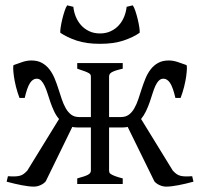

<svg xmlns="http://www.w3.org/2000/svg" viewBox="-20 -691 751 721"><path d="M706.5 -8.8Q676.3 -0.5 649.2 4.6Q622.1 9.8 604 9.8Q591.3 9.8 578.6 3.9Q565.9 -2 559.6 -10.3L459.5 -214.4Q451.7 -212.4 440.9 -212.4H389.6V-50.8Q389.6 -46.9 390.6 -43.7Q391.6 -40.5 396.2 -37.4Q400.9 -34.2 411.4 -30Q421.9 -25.9 440.9 -21V0H270V-21Q286.1 -25.4 296.1 -28.8Q306.2 -32.2 311.8 -35.6Q317.4 -39.1 319.3 -42.7Q321.3 -46.4 321.3 -50.8V-212.4H270.5Q259.3 -212.4 251.5 -214.4L151.9 -10.3Q145.5 -2 132.8 3.9Q120.1 9.8 107.4 9.8Q89.4 9.8 62.3 4.6Q35.2 -0.5 4.9 -8.8L9.8 -29.3Q24.9 -28.3 35.6 -28.6Q46.4 -28.8 54.4 -31Q62.5 -33.2 68.8 -37.8Q75.2 -42.5 82.5 -50.3L201.7 -244.1Q190.4 -257.3 182.9 -273.7Q175.3 -290 169.4 -306.9Q163.6 -323.7 158.7 -339.6Q153.8 -355.5 147.9 -367.9Q142.1 -380.4 135 -387.9Q127.9 -395.5 117.7 -395.5Q103.5 -395.5 92.8 -379.4Q82 -363.3 72.8 -323.2H53.2Q45.4 -343.8 40 -365.2Q34.7 -386.7 32.2 -404.5Q29.8 -422.4 29.5 -434.1Q29.3 -445.8 31.7 -446.8Q47.4 -452.6 64.5 -458.3Q81.5 -463.9 97.7 -463.9Q121.1 -463.9 137.5 -454.8Q153.8 -445.8 165.5 -430.7Q177.2 -415.5 185.1 -396.5Q192.9 -377.4 199.2 -357.7Q205.6 -337.9 211.9 -318.8Q218.3 -299.8 226.8 -284.7Q235.4 -269.5 247.3 -260.5Q259.3 -251.5 276.9 -251.5H321.3V-403.3Q321.3 -406.7 320.1 -409.9Q318.8 -413.1 313.7 -416.3Q308.6 -419.4 298.3 -423.3Q288.1 -427.2 270 -433.1V-454.1H440.9V-433.1Q423.8 -429.2 413.8 -425.8Q403.8 -422.4 398.4 -418.9Q393.1 -415.5 391.4 -411.6Q389.6 -407.7 389.6 -403.3V-251.5H434.6Q452.1 -251.5 464.1 -260.5Q476.1 -269.5 484.6 -284.7Q493.2 -299.8 499.5 -318.8Q505.9 -337.9 512.2 -357.7Q518.6 -377.4 526.4 -396.5Q534.2 -415.5 545.9 -430.7Q557.6 -445.8 574 -454.8Q590.3 -463.9 613.8 -463.9Q629.9 -463.9 647 -458.3Q664.1 -452.6 679.7 -446.8Q682.1 -445.8 681.9 -434.1Q681.6 -422.4 679.2 -404.5Q676.8 -386.7 671.4 -365.2Q666 -343.8 658.2 -323.2H638.7Q629.4 -363.3 618.7 -379.4Q607.9 -395.5 593.8 -395.5Q583.5 -395.5 576.2 -387.9Q568.8 -380.4 563.2 -367.9Q557.6 -355.5 552.7 -339.6Q547.9 -323.7 542 -306.9Q536.1 -290 528.3 -273.7Q520.5 -257.3 509.8 -244.1L628.9 -50.3Q636.2 -42.5 642.6 -37.8Q648.9 -33.2 657 -31Q665 -28.8 675.5 -28.6Q686 -28.3 701.7 -29.3ZM355.5 -526.4Q304.2 -526.4 267.8 -538.6Q231.4 -550.8 206.5 -567.9Q205.6 -573.7 207.8 -588.4Q210 -603 213.9 -619.1Q217.8 -635.3 222.7 -649.9Q227.5 -664.6 232.4 -670.9L255.4 -665.5Q257.3 -646.5 264.6 -628.4Q272 -610.4 284.4 -596.4Q296.9 -582.5 314.7 -574Q332.5 -565.4 355.5 -565.4Q378.4 -565.4 396.2 -574Q414.1 -582.5 426.5 -596.4Q439 -610.4 446.3 -628.4Q453.6 -646.5 455.6 -665.5L478.5 -670.9Q483.4 -664.6 488.3 -649.9Q493.2 -635.3 497.1 -619.1Q501 -603 503.2 -588.4Q505.4 -573.7 504.4 -567.9Q480 -550.8 443.4 -538.6Q406.7 -526.4 355.5 -526.4Z"/></svg>

Font: Gentium Plus Cyr
Style: Regular
Weight: 400
Designer: J. Victor Gaultney, Annie Olsen, Iska Routamaa, Becca Hirsbrunner
Foundry: SIL International
Version: Version 5.000